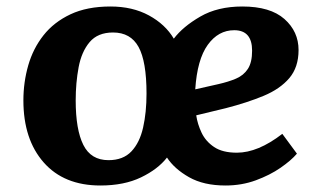

<svg xmlns="http://www.w3.org/2000/svg" viewBox="-20 -557 986 591"><path d="M726 -537Q812 -537 855.5 -498.5Q899 -460 899 -403Q899 -350 870.5 -316.5Q842 -283 791.5 -262Q741 -241 675 -224L584 -202Q588 -175 600.5 -148.5Q613 -122 639 -104.5Q665 -87 709 -87Q774 -87 849 -145L894 -84Q876 -63 843.5 -40.5Q811 -18 767.5 -2Q724 14 674 14Q607 14 562 -11.5Q517 -37 494 -72Q466 -36 414 -11Q362 14 289 14Q177 14 114.5 -57Q52 -128 52 -248Q52 -304 67 -356Q82 -408 114 -448.5Q146 -489 197 -513Q248 -537 320 -537Q388 -537 438.5 -509.5Q489 -482 515 -438Q543 -475 596.5 -506Q650 -537 726 -537ZM756 -401Q756 -464 701 -464Q652 -464 619.5 -419Q587 -374 581 -282L652 -298Q683 -305 706.5 -315Q730 -325 743 -345Q756 -365 756 -401ZM314 -64Q359 -64 384.5 -91Q410 -118 420.5 -164.5Q431 -211 431 -269Q431 -368 406.5 -412.5Q382 -457 328 -457Q281 -457 256 -427.5Q231 -398 222 -350Q213 -302 213 -248Q213 -158 236.5 -111Q260 -64 314 -64Z"/></svg>

Font: Literata 7pt
Style: Bold Italic
Weight: 700
Italic angle: -2°
Designer: Latin by Veronika Burian and Jose Scaglione. Greek by Irene Vlachou. Cyrillic by Vera Evstafieva
Foundry: TypeTogether
Version: Version 3.002